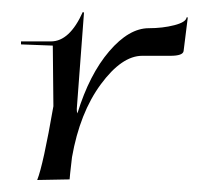

<svg xmlns="http://www.w3.org/2000/svg" viewBox="-20 -299 333 320"><path d="M96 0 42 1Q52 -24 69 -122L68 -223L15 -225V-230H65Q96 -230 118 -279L120 -278L108 -118Q108 -117 108 -116Q108 -113 109 -110Q129 -175 162 -213.5Q195 -252 228 -252Q251 -252 270.5 -257Q290 -262 291 -270H293L286 -214Q285 -206 264 -206H217Q183 -206 148 -158.5Q113 -111 100 -37Q96 -3 96 0Z"/></svg>

Font: Kleymissky
Style: Regular
Weight: 500
Italic angle: -8°
Designer: gluk
Foundry: gluk
Version: Version 0.283